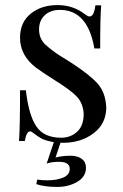

<svg xmlns="http://www.w3.org/2000/svg" viewBox="-20 -549 486 757"><path d="M221 -6Q258 -6 284 -29.5Q310 -53 310 -101Q307 -142 283.5 -167.5Q260 -193 197 -232Q142 -267 121 -283Q59 -331 59 -400Q59 -461 101 -495Q143 -529 207 -529Q269 -529 316 -492Q327 -484 333 -484Q351 -484 356 -528H379Q375 -484 375 -358H352Q326 -510 216 -510Q179 -510 156.5 -489Q134 -468 134 -433Q134 -398 157 -375Q183 -351 214 -331L262 -301Q337 -252 366.5 -217.5Q396 -183 399 -126Q399 -62 349.5 -24Q300 14 228 14Q185 14 149 0Q128 -11 108 -27Q104 -31 99 -31Q84 -31 78 7H55Q59 -44 59 -193H82Q93 -96 123 -51Q153 -6 221 -6ZM258 65Q286 65 302.5 77.5Q319 90 319 112Q319 148 284.5 168Q250 188 206 188Q156 188 123 177L127 159Q148 162 165 162Q204 162 229.5 151Q255 140 255 117Q255 89 213 89Q182 89 164 96L198 -6H225L199 72Q227 65 258 65Z"/></svg>

Font: Playfair Display
Style: Regular
Weight: 400
Designer: Claus Eggers S?rensen
Foundry: Claus Eggers S?rensen
Version: Version 1.003